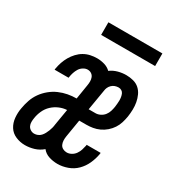

<svg xmlns="http://www.w3.org/2000/svg" viewBox="-176 -811 848 924"><g transform="rotate(30 248.0 -348.5)"><path d="M102 8Q75 8 50.5 -2.5Q26 -13 12.5 -34.5Q-1 -56 -3.5 -83.5Q-6 -111 -1 -137Q3 -161 11 -184.5Q19 -208 33.5 -228.5Q48 -249 68 -265.5Q88 -282 111 -292Q134 -302 158 -306.5Q182 -311 206 -311L219 -392Q221 -403 221 -414.5Q221 -426 217 -436Q213 -446 204 -452Q195 -458 183 -458Q171 -458 159 -450.5Q147 -443 140 -431.5Q133 -420 129 -407.5Q125 -395 123 -382Q123 -381 123 -380Q123 -379 122 -378H45Q45 -380 45 -382Q45 -384 46 -386Q49 -404 55 -421.5Q61 -439 70.5 -455.5Q80 -472 93.5 -486.5Q107 -501 123.5 -510.5Q140 -520 158.5 -524Q177 -528 195 -528Q216 -528 236.5 -522Q257 -516 271 -502Q290 -516 312.5 -522Q335 -528 357 -528Q377 -528 396.5 -523Q416 -518 430 -505.5Q444 -493 452 -475.5Q460 -458 463.5 -439Q467 -420 466.5 -399.5Q466 -379 463 -359Q460 -341 454.5 -323Q449 -305 438.5 -289Q428 -273 413 -260Q398 -247 380.5 -239Q363 -231 345 -228Q327 -225 309 -225H270L254 -128Q252 -116 252.5 -104.5Q253 -93 257.5 -83Q262 -73 272 -67.5Q282 -62 294 -62Q307 -62 319.5 -69Q332 -76 340 -87.5Q348 -99 352 -111.5Q356 -124 359 -138Q359 -139 359 -140Q359 -141 359 -142H437Q437 -140 436.5 -138Q436 -136 436 -134Q431 -106 419 -79.5Q407 -53 386.5 -32.5Q366 -12 338 -2Q310 8 283 8Q258 8 235 0.5Q212 -7 198 -25Q177 -7 152 0.5Q127 8 102 8ZM282 -295H320Q333 -295 346 -301.5Q359 -308 367.5 -319Q376 -330 380 -343Q384 -356 386 -369Q387 -378 388 -387.5Q389 -397 389 -406Q389 -415 387.5 -424Q386 -433 382.5 -441Q379 -449 371.5 -453.5Q364 -458 355 -458Q345 -458 335 -454.5Q325 -451 317.5 -443.5Q310 -436 306 -427Q302 -418 301 -408ZM113 -62Q123 -62 132.5 -66Q142 -70 149 -77.5Q156 -85 161 -94.5Q166 -104 169.5 -113Q173 -122 175.5 -131.5Q178 -141 179 -151L194 -240Q173 -239 152 -230Q131 -221 114.5 -205.5Q98 -190 88.5 -169Q79 -148 76 -127Q74 -116 74 -104.5Q74 -93 78.5 -83.5Q83 -74 92.5 -68Q102 -62 113 -62ZM155 -635V-705H455V-635Z"/></g></svg>

Font: Iosevka Gothic
Style: Italic
Weight: 400
Italic angle: -9°
Monospace: yes
Designer: Belleve Invis
Foundry: Belleve Invis
Version: Version 15.5.1; ttfautohint (v1.8.4)